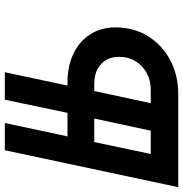

<svg xmlns="http://www.w3.org/2000/svg" viewBox="-2 -738 740 775"><g transform="rotate(90 367.5 -350.0)"><path d="M271 0 325 -253H312Q246 -253 196 -277Q146 -301 118 -345Q90 -389 90 -446Q90 -520 125 -577Q160 -634 221 -667Q282 -700 360 -700H735L586 0H476L530 -253H435L382 0ZM458 -361H553L601 -589H507ZM319 -361H347L396 -589H342Q304 -589 274 -572.5Q244 -556 226.5 -527.5Q209 -499 209 -462Q209 -415 238.5 -388Q268 -361 319 -361Z"/></g></svg>

Font: Red Hat Display ExtraBold
Style: Italic
Weight: 800
Italic angle: -12°
Designer: Pentagram, MCKL
Foundry: Pentagram, MCKL
Version: Version 1.023